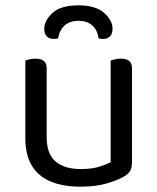

<svg xmlns="http://www.w3.org/2000/svg" viewBox="-20 -687 590 720"><path d="M75 -169V-260H155V-173Q155 -109 189 -81Q223 -53 283 -53Q323 -53 351 -61.5Q379 -70 395 -79V-260H475V-82Q475 -61 469.5 -48.5Q464 -36 443 -24Q421 -11 380 1Q339 13 282 13Q216 13 169.5 -6.5Q123 -26 99 -66.5Q75 -107 75 -169ZM475 -208H395V-460Q400 -462 410.5 -464.5Q421 -467 432 -467Q454 -467 464.5 -458.5Q475 -450 475 -430ZM155 -208H75V-460Q80 -462 90.5 -464.5Q101 -467 113 -467Q134 -467 144.5 -458.5Q155 -450 155 -430ZM274 -609Q243 -609 223 -592Q203 -575 198 -543Q195 -542 190.5 -541.5Q186 -541 181 -541Q165 -541 155.5 -550.5Q146 -560 146 -579Q146 -610 177 -638.5Q208 -667 274 -667Q338 -667 370 -639Q402 -611 402 -579Q402 -560 392.5 -550.5Q383 -541 367 -541Q362 -541 358 -541.5Q354 -542 350 -543Q345 -575 325.5 -592Q306 -609 274 -609Z"/></svg>

Font: Baloo Bhaijaan 2
Style: Regular
Weight: 400
Designer: Sanskriti Dholi, Noopur Datye and Ek Type
Foundry: Ek Type
Version: Version 1.701